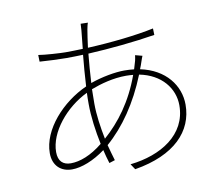

<svg xmlns="http://www.w3.org/2000/svg" viewBox="-86 -881 1172 1017"><g transform="rotate(-10 500.0 -372.5)"><path d="M431 -155C418 -219 408 -288 408 -348C408 -373 409 -399 409 -425C461 -445 529 -464 599 -464C612 -464 625 -463 637 -462C588 -326 514 -228 431 -155ZM231 -58C189 -58 164 -81 164 -130C164 -236 262 -355 379 -411C378 -391 378 -371 378 -351C378 -283 389 -203 404 -132C340 -80 280 -58 231 -58ZM665 -563C664 -553 662 -543 660 -534C656 -519 651 -504 647 -490C630 -492 612 -493 594 -493C545 -493 473 -480 411 -458C414 -512 418 -566 423 -614C542 -620 673 -633 784 -651L783 -686C690 -666 555 -651 426 -645C431 -684 436 -718 440 -741C442 -752 446 -770 449 -776L410 -777C410 -770 409 -757 408 -742C406 -718 402 -684 398 -644C366 -643 335 -642 305 -642C280 -642 194 -647 160 -653L161 -617C196 -614 273 -611 306 -611C334 -611 364 -612 394 -613C389 -561 384 -503 381 -445C249 -386 130 -257 130 -130C130 -62 173 -25 232 -25C283 -25 350 -51 412 -97C418 -71 425 -46 432 -24L463 -34C455 -60 447 -89 439 -119C531 -199 610 -313 668 -458C786 -435 850 -352 850 -261C850 -103 707 -16 541 2L561 32C778 -4 883 -116 883 -259C883 -361 813 -457 678 -485C684 -498 688 -512 693 -526C697 -537 699 -544 703 -553Z"/></g></svg>

Font: Noto Sans CJK JP Thin
Style: Regular
Weight: 250
Designer: Ryoko NISHIZUKA (kana & ideographs); Paul D. Hunt (Latin, Greek & Cyrillic); Wenlong ZHANG (bopomofo); Sandoll Communica
Foundry: Adobe Systems Incorporated
Version: Version 1.004;PS 1.004;hotconv 1.0.82;makeotf.lib2.5.63406